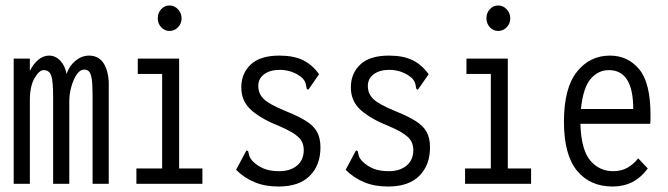

<svg xmlns="http://www.w3.org/2000/svg" viewBox="-20 -671 2440 701"><path d="M30 0V-457H89V-412Q101 -437 119.5 -452.5Q138 -468 159 -468Q183 -468 200.5 -449Q218 -430 223 -401Q233 -431 256 -449.5Q279 -468 305 -468Q343 -468 361 -435.5Q379 -403 377 -351V0H318V-324Q318 -366 314.5 -385.5Q311 -405 304 -411Q297 -417 288 -417Q272 -417 260 -399Q248 -381 240.5 -354.5Q233 -328 233 -302V0H174V-318Q174 -375 167 -395Q160 -415 139 -415Q123 -415 106 -385.5Q89 -356 89 -305V0Z M478 0V-56H572V-401H483V-457H634V-56H719V0ZM599 -558Q581 -558 568.5 -571.5Q556 -585 556 -604Q556 -624 568.5 -637.5Q581 -651 599 -651Q617 -651 630 -637Q643 -623 643 -604Q643 -585 630 -571.5Q617 -558 599 -558Z M997 10Q947 10 909 -6Q871 -22 842 -51L875 -113L880 -122L886 -119Q888 -111 890 -102.5Q892 -94 903 -82Q920 -65 943 -55.5Q966 -46 999 -46Q1040 -46 1064.5 -66.5Q1089 -87 1089 -123Q1089 -152 1069.5 -170.5Q1050 -189 1001 -210Q937 -235 899 -267.5Q861 -300 861 -352Q861 -403 895.5 -435.5Q930 -468 1000 -468Q1052 -468 1086 -451.5Q1120 -435 1145 -400L1111 -351L1105 -343L1100 -347Q1098 -355 1096.5 -364Q1095 -373 1085 -385Q1067 -401 1045.5 -408.5Q1024 -416 1002 -416Q966 -416 944.5 -400Q923 -384 923 -357Q923 -329 943 -309.5Q963 -290 1024 -265Q1069 -247 1097 -229.5Q1125 -212 1137.5 -189.5Q1150 -167 1150 -133Q1150 -68 1111 -29Q1072 10 997 10Z M1397 10Q1347 10 1309 -6Q1271 -22 1242 -51L1275 -113L1280 -122L1286 -119Q1288 -111 1290 -102.5Q1292 -94 1303 -82Q1320 -65 1343 -55.5Q1366 -46 1399 -46Q1440 -46 1464.5 -66.5Q1489 -87 1489 -123Q1489 -152 1469.5 -170.5Q1450 -189 1401 -210Q1337 -235 1299 -267.5Q1261 -300 1261 -352Q1261 -403 1295.5 -435.5Q1330 -468 1400 -468Q1452 -468 1486 -451.5Q1520 -435 1545 -400L1511 -351L1505 -343L1500 -347Q1498 -355 1496.5 -364Q1495 -373 1485 -385Q1467 -401 1445.5 -408.5Q1424 -416 1402 -416Q1366 -416 1344.5 -400Q1323 -384 1323 -357Q1323 -329 1343 -309.5Q1363 -290 1424 -265Q1469 -247 1497 -229.5Q1525 -212 1537.5 -189.5Q1550 -167 1550 -133Q1550 -68 1511 -29Q1472 10 1397 10Z M1678 0V-56H1772V-401H1683V-457H1834V-56H1919V0ZM1799 -558Q1781 -558 1768.5 -571.5Q1756 -585 1756 -604Q1756 -624 1768.5 -637.5Q1781 -651 1799 -651Q1817 -651 1830 -637Q1843 -623 1843 -604Q1843 -585 1830 -571.5Q1817 -558 1799 -558Z M2217 10Q2134 10 2086.5 -48Q2039 -106 2039 -227Q2039 -349 2086 -408.5Q2133 -468 2207 -468Q2272 -468 2313.5 -418.5Q2355 -369 2355 -251Q2355 -242 2355 -234.5Q2355 -227 2354 -219H2099Q2102 -124 2135 -85Q2168 -46 2219 -46Q2248 -46 2270.5 -58.5Q2293 -71 2310 -93L2345 -56Q2297 10 2217 10ZM2101 -273H2292Q2292 -415 2203 -415Q2164 -415 2136.5 -383Q2109 -351 2101 -273Z"/></svg>

Font: Inconsolata Condensed
Style: Regular
Weight: 400
Width: 3
Monospace: yes
Designer: Raph Levien, Cyreal, Brenton Simpson
Foundry: Raph Levien, Cyreal, Google
Version: Version 3.000; ttfautohint (v1.8.2.53-6de2)